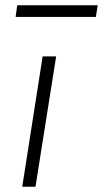

<svg xmlns="http://www.w3.org/2000/svg" viewBox="-20 -705 389 725"><path d="M64 0 141 -492H192L114 0ZM39 -641 45 -685H349L342 -641Z"/></svg>

Font: Nunito Sans 7pt ExtraLight
Style: Italic
Weight: 250
Italic angle: -9°
Designer: Vernon Adams
Foundry: Vernon Adams
Version: Version 3.101;gftools[0.9.27]